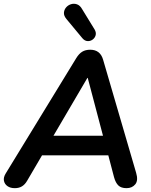

<svg xmlns="http://www.w3.org/2000/svg" viewBox="-25 -972 789 1000"><path d="M52 8Q29 8 14 -2.5Q-1 -13 -4.5 -30.5Q-8 -48 5 -69L372 -669Q386 -692 403 -702.5Q420 -713 445 -713Q497 -713 512 -661L684 -72Q696 -32 679.5 -12Q663 8 634 8Q606 8 591.5 -6Q577 -20 569 -49L532 -190L572 -163H158L208 -187L116 -30Q105 -11 89.5 -1.5Q74 8 52 8ZM432 -566H430L240 -242L218 -265H545L518 -240ZM404 -773 321 -873Q307 -890 308 -905.5Q309 -921 319 -933Q329 -945 344.5 -950Q360 -955 376 -949.5Q392 -944 403 -924L468 -818Q477 -802 473 -788Q469 -774 457 -765.5Q445 -757 430.5 -758Q416 -759 404 -773Z"/></svg>

Font: Nunito Variable Extra Light
Style: Italic
Weight: 200
Italic angle: -9°
Designer: Vernon Adams
Foundry: Vernon Adams
Version: Version 3.602